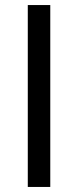

<svg xmlns="http://www.w3.org/2000/svg" viewBox="-20 -740 309 760"><path d="M90 0V-720H179V0Z"/></svg>

Font: Vela Sans Med
Style: Regular
Weight: 500
Designer: Principal design: Mikhail Sharanda - project Manrope.
Design modification: Ravid Balaliev
Foundry: Mikhail Sharanda
Version: Version 1.001